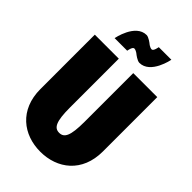

<svg xmlns="http://www.w3.org/2000/svg" viewBox="-311 -1195 1329 1329"><g transform="rotate(45 353.5 -531.0)"><path d="M348.8 -932C348.8 -932 383 -905 403.6 -905C512.9 -905 545.4 -1077 545.4 -1077H422.1C422.1 -1077 415.2 -1031 398.3 -1031C379.3 -1031 358.2 -1050 358.2 -1050C358.2 -1050 324 -1077 303.4 -1077C194.1 -1077 161.6 -905 161.6 -905H284.9C284.9 -905 291.8 -951 308.7 -951C327.7 -951 348.8 -932 348.8 -932ZM424.2 -825V-348C424.2 -210 402 -170 353.5 -170C305 -170 282.8 -210 282.8 -348V-825H47.8V-293C47.8 -89 187.8 15 353.5 15C519.2 15 659.2 -89 659.2 -293V-825Z"/></g></svg>

Font: Blink
Style: Wide
Weight: 400
Designer: Mew Too
Foundry: Cannot Into Space Fonts
Version: Version 001.000